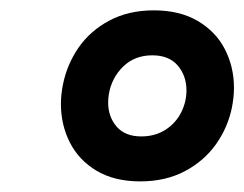

<svg xmlns="http://www.w3.org/2000/svg" viewBox="-20 -748 472 371"><path d="M97.7 -547.4Q97.7 -564.9 101.6 -584.5Q109.4 -623.5 131.8 -656Q154.3 -688.5 191.4 -708.3Q228.5 -728 277.3 -728Q327.1 -728 362.1 -707.5Q397 -687 414.6 -652.8Q432.1 -618.7 432.1 -578.1Q432.1 -561 428.2 -540.5Q420.4 -502 397.5 -469.5Q374.5 -437 337.2 -417.2Q299.8 -397.5 251 -397.5Q201.2 -397.5 166.7 -418Q132.3 -438.5 115 -472.7Q97.7 -506.8 97.7 -547.4ZM340.3 -573.2Q340.3 -601.6 323.5 -621.3Q306.6 -641.1 274.4 -641.1Q240.2 -641.1 218 -619.4Q195.8 -597.7 190.4 -566.4Q189 -558.6 189 -549.8Q189 -522.5 205.3 -503.4Q221.7 -484.4 252.9 -484.4Q279.8 -484.4 299.8 -497.3Q319.8 -510.3 330.1 -530.8Q340.3 -551.3 340.3 -573.2Z"/></svg>

Font: Reddit Sans Fudge ExBold Italic
Style: Regular
Weight: 800
Italic angle: -11.25°
Designer: Stephen Hutchings
Version: Version 1.013